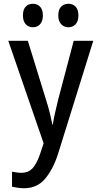

<svg xmlns="http://www.w3.org/2000/svg" viewBox="-20 -756 540 1021"><path d="M108 245Q91 245 75 242.5Q59 240 44 237V157Q55 159 68.5 161Q82 163 94 163Q129 163 151 141Q173 119 191 69L212 6L24 -539H128L224 -228Q235 -194 243.5 -160.5Q252 -127 258 -94H261Q265 -124 274 -161.5Q283 -199 290 -229L372 -539H476L290 58Q265 139 222 192Q179 245 108 245ZM344 -611Q321 -611 305.5 -627Q290 -643 290 -674Q290 -706 305.5 -721Q321 -736 344 -736Q367 -736 382 -720.5Q397 -705 397 -674Q397 -643 382 -627Q367 -611 344 -611ZM155 -611Q132 -611 117 -627Q102 -643 102 -674Q102 -706 117 -721Q132 -736 155 -736Q178 -736 193 -720.5Q208 -705 208 -674Q208 -643 193 -627Q178 -611 155 -611Z"/></svg>

Font: Noto Sans Mono ExtraCondensed Medium
Style: Regular
Weight: 500
Width: 2
Designer: Monotype Design Team
Foundry: Monotype Imaging Inc.
Version: Version 2.014